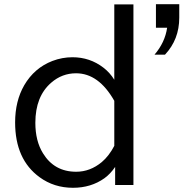

<svg xmlns="http://www.w3.org/2000/svg" viewBox="-20 -851 900 912"><path d="M522.9 -830.1H613.8V27.8H526.9V-58.1Q504.9 -25.4 476.1 -4.4Q412.1 41 326.7 41Q236.8 41 168 -9.3Q51.8 -93.8 51.8 -269.5Q51.8 -371.1 95.2 -446.3Q143.1 -528.3 229 -561.5Q275.4 -579.1 324.2 -579.1Q407.2 -579.1 471.7 -529.3Q502 -505.9 522.9 -472.2ZM522.9 -372.1Q448.7 -502.9 341.3 -502.9Q274.9 -502.9 223.6 -458.5Q147.9 -393.6 147.9 -267.6Q147.9 -181.6 184.1 -123Q237.8 -35.2 341.8 -35.2Q408.2 -35.2 463.4 -81.1Q497.6 -109.9 522.9 -158.2ZM720.7 -831.1H831.5V-767.1Q831.5 -663.6 763.7 -591.3H713.9Q763.7 -649.4 773.9 -719.2H720.7Z"/></svg>

Font: BIZ UDPGothic
Style: Regular
Weight: 400
Designer: TypeBank Co., Ltd.
Foundry: Morisawa Inc.
Version: Version 1.051